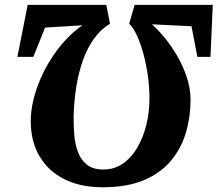

<svg xmlns="http://www.w3.org/2000/svg" viewBox="-20 -763 896 790"><path d="M855.5 -743 846 -529H792L768 -655L605 -663Q629 -642 656.8 -608.5Q684.5 -575 708.8 -533.5Q733 -492 748.5 -445.5Q764 -399 764 -352Q764 -282.5 745.2 -218.2Q726.5 -154 684.5 -103Q642.5 -52 573.2 -22.2Q504 7.5 402 7.5Q311.5 7.5 245.2 -25.5Q179 -58.5 142.8 -119.8Q106.5 -181 106.5 -264.5Q106.5 -305 116.8 -349Q127 -393 146 -437.2Q165 -481.5 191.5 -522.8Q218 -564 250.2 -599Q282.5 -634 319.5 -659L165.5 -649.5L117 -529H51.5L94 -743H417.5L432.5 -665.5Q394.5 -642.5 366.8 -603.8Q339 -565 321.2 -515Q303.5 -465 294 -406.5Q284.5 -348 283 -285Q282.5 -248 285.5 -209.5Q288.5 -171 300.5 -138.2Q312.5 -105.5 337.5 -85.5Q362.5 -65.5 405.5 -65.5Q450.5 -65.5 485.8 -90Q521 -114.5 545.2 -156.2Q569.5 -198 582.2 -250Q595 -302 595 -357Q595 -403 588.5 -450.5Q582 -498 570.2 -541Q558.5 -584 543.5 -616.8Q528.5 -649.5 511.5 -665.5L534 -743Z"/></svg>

Font: Merriweather 36pt Black
Style: Italic
Weight: 900
Italic angle: -7.8°
Version: Version 2.101